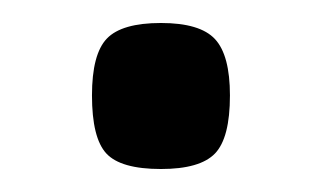

<svg xmlns="http://www.w3.org/2000/svg" viewBox="-20 -410 290 167"><path d="M60 -263ZM120 -390Q154 -390 167 -376Q180 -362 180 -327Q180 -290 167 -276.5Q154 -263 120 -263Q85 -263 72.5 -276.5Q60 -290 60 -327Q60 -363 73 -376.5Q86 -390 120 -390Z"/></svg>

Font: Changa
Style: Regular
Weight: 400
Designer: Eduardo Rodriguez Tunni
Foundry: Eduardo Rodriguez Tunni
Version: Version 2.002; ttfautohint (v1.5.10-5e6f)